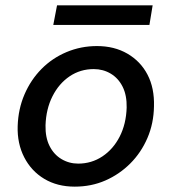

<svg xmlns="http://www.w3.org/2000/svg" viewBox="-20 -685 642 717"><path d="M259 12Q194 12 145.5 -17Q97 -46 70.5 -97.5Q44 -149 46 -214Q48 -278 71.5 -332.5Q95 -387 135 -427.5Q175 -468 228.5 -490.5Q282 -513 342 -513Q407 -513 456 -484.5Q505 -456 531 -406Q557 -356 555 -288Q554 -224 530.5 -169.5Q507 -115 466.5 -74.5Q426 -34 373.5 -11Q321 12 259 12ZM272 -74Q322 -74 362.5 -101Q403 -128 427 -175Q451 -222 453 -283Q454 -329 438 -361Q422 -393 393.5 -410Q365 -427 330 -427Q280 -427 240 -400Q200 -373 176 -325.5Q152 -278 150 -217Q149 -172 165 -140Q181 -108 209.5 -91Q238 -74 272 -74ZM179 -592 193 -665H550L538 -592Z"/></svg>

Font: DM Sans 18pt Medium
Style: Italic
Weight: 500
Italic angle: -10°
Designer: Colophon Foundry, Jonny Pinhorn
Foundry: Colophon Foundry
Version: Version 4.004;gftools[0.9.30]